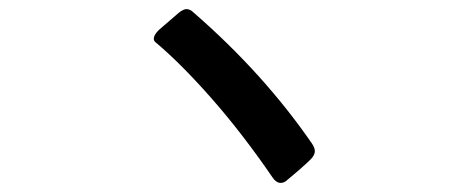

<svg xmlns="http://www.w3.org/2000/svg" viewBox="-20 -585 1040 422"><path d="M597 -183Q605 -183 612 -190Q646 -218 663 -235Q672 -244 672 -253Q672 -260 666 -269Q560 -423 406 -557Q398 -565 390 -565Q383 -565 373 -557L329 -519Q318 -508 318 -500Q318 -495 322 -492Q379 -444 446.5 -367Q514 -290 579 -195Q587 -183 597 -183Z"/></svg>

Font: Shippori Gothic B2 Bold
Style: Regular
Weight: 700
Designer: FONTDASU
Foundry: FONTDASU / Google Inc. / but / Adobe
Version: Version 1.130